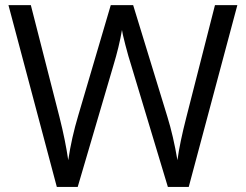

<svg xmlns="http://www.w3.org/2000/svg" viewBox="-20 -734 966 754"><path d="M912.1 -713.9H824.2L711.9 -273.9C694.8 -207.5 683.1 -151.4 676.8 -105C666 -168.5 652.8 -225.6 637.2 -275.9L502.9 -713.9H415L287.1 -279.8C270 -222.7 256.8 -164.6 248 -105C240.7 -155.3 229.5 -210.9 213.9 -272.9L101.1 -713.9H13.2L203.1 0H285.2L424.8 -475.1C440.4 -526.4 451.7 -573.2 459 -616.2C459.5 -609.9 463.9 -590.3 472.2 -558.1C480.5 -525.9 488.3 -499 495.1 -478L639.2 0H721.2Z"/></svg>

Font: Samim
Style: Regular
Weight: 400
Foundry: DejaVu fonts team - Redesigned by Saber Rastikerdar
Version: Version 4.0.5